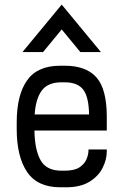

<svg xmlns="http://www.w3.org/2000/svg" viewBox="-20 -793 526 819"><path d="M75.7 -570.8 243.2 -773.4 410.6 -570.8H322.8L243.2 -667.5L163.6 -570.8ZM237.3 5.9Q139.6 5.9 95.5 -59.6Q51.3 -125 51.3 -242.2V-270.5Q51.3 -387.7 95.5 -450.2Q139.6 -512.7 237.3 -512.7H255.9Q347.2 -512.7 391.4 -462.9Q435.5 -413.1 435.5 -294.9V-236.3H127Q127.9 -155.3 152.8 -110.1Q177.7 -64.9 242.2 -64.9H255.9Q297.4 -64.9 319.1 -79.3Q340.8 -93.8 349.1 -114Q357.4 -134.3 357.4 -151.9V-155.3H435.5V-147Q435.5 -112.3 417.7 -76.9Q399.9 -41.5 361.6 -17.8Q323.2 5.9 261.2 5.9ZM242.2 -441.9Q184.1 -441.9 158.2 -406.7Q132.3 -371.6 127.9 -304.7H359.9Q358.9 -378.9 335.2 -410.4Q311.5 -441.9 255.4 -441.9Z"/></svg>

Font: Kay Pho Du Medium
Style: Regular
Weight: 500
Designer: Victor Gaultney, Khu Oo Reh
Foundry: SIL International
Version: Version 3.000